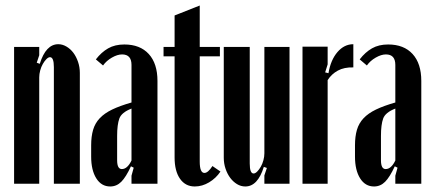

<svg xmlns="http://www.w3.org/2000/svg" viewBox="-20 -665 1566 695"><path d="M124 -434Q146 -505 191 -505Q206 -505 220.5 -496.5Q235 -488 245.5 -474Q256 -460 262.5 -441Q269 -422 269 -401V0H175V-422Q175 -458 161 -458Q155 -458 148 -451Q141 -444 135 -433.5Q129 -423 125.5 -410Q122 -397 122 -385V0H31V-495H122V-465L113 -438Z M310 -139Q310 -171 317 -195Q324 -219 341 -237Q358 -255 386 -268.5Q414 -282 456 -294V-430Q456 -468 422 -468Q405 -468 385 -456.5Q365 -445 353 -428L327 -450Q347 -476 371.5 -490Q396 -504 430 -504Q487 -504 518.5 -469.5Q550 -435 550 -372V0H456V-29L464 -58L454 -63Q436 -24 419 -7Q402 10 379 10Q347 10 328.5 -19.5Q310 -49 310 -98ZM421 -53Q441 -53 456 -84V-272Q420 -258 412 -236Q404 -214 404 -173V-85Q404 -53 421 -53Z M685 10Q651 10 631.5 -18Q612 -46 612 -95V-461H572V-495H612V-609L703 -645V-495H776V-461H703V-80Q703 -39 720 -39Q733 -39 749 -64L778 -44Q762 -20 737 -5Q712 10 685 10Z M935 -61Q913 10 868 10Q852 10 838 1.5Q824 -7 813.5 -21Q803 -35 796.5 -54Q790 -73 790 -94V-495H884V-73Q884 -37 898 -37Q904 -37 911 -44Q918 -51 924 -61.5Q930 -72 933.5 -85Q937 -98 937 -110V-495H1028V0H937V-30L946 -57Z M1166 -496V-432L1157 -403L1169 -400Q1177 -448 1201.5 -476.5Q1226 -505 1259 -505V-421Q1226 -422 1203 -409.5Q1180 -397 1166 -375V0H1075V-496Z M1265 -139Q1265 -171 1272 -195Q1279 -219 1296 -237Q1313 -255 1341 -268.5Q1369 -282 1411 -294V-430Q1411 -468 1377 -468Q1360 -468 1340 -456.5Q1320 -445 1308 -428L1282 -450Q1302 -476 1326.5 -490Q1351 -504 1385 -504Q1442 -504 1473.5 -469.5Q1505 -435 1505 -372V0H1411V-29L1419 -58L1409 -63Q1391 -24 1374 -7Q1357 10 1334 10Q1302 10 1283.5 -19.5Q1265 -49 1265 -98ZM1376 -53Q1396 -53 1411 -84V-272Q1375 -258 1367 -236Q1359 -214 1359 -173V-85Q1359 -53 1376 -53Z"/></svg>

Font: Moniqa ExtBd Cond Paragraph
Style: Regular
Weight: 800
Width: 3
Designer: Rajesh Rajput
Foundry: Rajesh Rajput
Version: Version 1.000